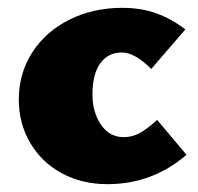

<svg xmlns="http://www.w3.org/2000/svg" viewBox="-20 -460 505 490"><path d="M28 -206Q28 -273 62.5 -326.5Q97 -380 157.5 -410Q218 -440 292 -440Q340 -440 379 -426Q418 -412 453 -385L366 -284Q324 -326 291 -326Q256 -326 236 -298.5Q216 -271 216 -219Q216 -174 237.5 -142Q259 -110 296 -110Q318 -110 337.5 -121Q357 -132 381 -154L456 -65Q369 10 254 10Q189 10 137.5 -18Q86 -46 57 -95.5Q28 -145 28 -206Z"/></svg>

Font: Ysabeau Heavy
Style: Regular
Weight: 800
Designer: Christian Thalmann (Catharsis Fonts)
Version: Version 0.003